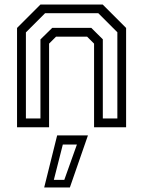

<svg xmlns="http://www.w3.org/2000/svg" viewBox="-20 -560 630 845"><path d="M55 0V-437L158 -540H432L535 -437V0H394V-368L363.5 -398.5H226.5L196 -368V0ZM94 -38.5H158V-386.5L210 -437.5H381.5L432.5 -387V-38.5H496.5V-418L412.5 -502H178.5L94 -417.5ZM174.5 265 231.5 36H367L287.5 265ZM217 231.5H263L318.5 76H256.5Z"/></svg>

Font: Tourney Thin
Style: Regular
Weight: 400
Version: Version 1.015